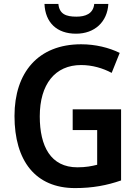

<svg xmlns="http://www.w3.org/2000/svg" viewBox="-20 -950 706 980"><path d="M533 -930H461C456 -879 415 -865 370 -865C317 -865 283 -878 278 -930H207C211 -835 270 -778 368 -778C464 -778 528 -839 533 -930ZM351 -392V-286H476V-109C448 -102 418 -96 375 -96C239 -96 183 -203 183 -356C183 -520 261 -618 394 -618C451 -618 505 -602 550 -578L591 -680C536 -707 467 -724 394 -724C175 -724 54 -580 54 -358C54 -129 161 10 363 10C453 10 526 -4 598 -29V-392Z"/></svg>

Font: Noto Sans Myanmar SemiCondensed SemiBold
Style: Regular
Weight: 600
Width: 4
Designer: Monotype Design Team
Foundry: Monotype Imaging Inc.
Version: Version 2.107